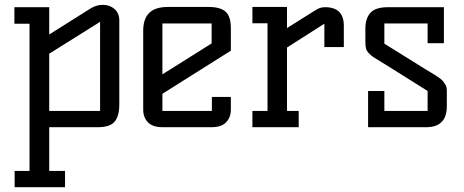

<svg xmlns="http://www.w3.org/2000/svg" viewBox="-20 -530 1932 800"><path d="M40 -431.2V-500H185.1V-386.2L357.9 -495.1Q381.8 -509.8 408.2 -509.8Q437.5 -509.8 457.3 -492.4Q477.1 -475.1 477.1 -444.8V-94.2Q477.1 -47.9 458.3 -23.9Q439.5 0 387.2 0H185.1V182.1H251V250H41V182.1H103V-431.2ZM185.1 -67.9H397V-439L185.1 -306.2Z M576.7 -73.2V-401.9Q576.7 -451.2 601.6 -476.1Q626.5 -501 679.7 -501H848.6Q898.4 -501 920.2 -481.2Q941.9 -461.4 941.9 -412.1V-318.8L656.7 -139.2V-67.9H862.8V-126H941.9V-73.2Q941.9 -41 922.1 -20.5Q902.3 0 861.8 0H656.7Q616.2 0 596.4 -20.5Q576.7 -41 576.7 -73.2ZM656.7 -220.2 861.8 -349.1V-432.1H656.7Z M1031.7 0V-67.9H1094.7V-433.1H1031.7V-501H1175.8V-413.1L1298.8 -490.2Q1314.9 -500 1334.5 -500Q1412.6 -500 1412.6 -422.9V-334H1331.5V-431.2L1175.8 -332V-67.9H1224.6V0Z M1502.4 -354V-411.1Q1502.4 -452.6 1523.2 -476.3Q1543.9 -500 1596.7 -500H1829.6V-350.1H1761.7V-432.1H1581.5V-348.1L1751.5 -242.2Q1758.8 -237.8 1773.4 -229Q1788.1 -220.2 1793.9 -216.6Q1799.8 -212.9 1809.8 -205.8Q1819.8 -198.7 1824 -193.8Q1828.1 -189 1833.3 -181.6Q1838.4 -174.3 1840.1 -166.7Q1841.8 -159.2 1841.8 -149.9V-87.9Q1841.8 0 1755.9 0H1513.7V-150.9H1581.5V-67.9H1761.7V-150.9L1597.7 -253.9Q1584.5 -262.2 1563 -275.1Q1541.5 -288.1 1534.4 -293Q1527.3 -297.9 1517.6 -307.6Q1507.8 -317.4 1505.1 -327.9Q1502.4 -338.4 1502.4 -354Z"/></svg>

Font: Kelly Slab
Style: Regular
Weight: 400
Designer: Denis Masharov
Foundry: Denis Masharov
Version: Version 1.001